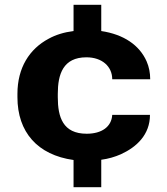

<svg xmlns="http://www.w3.org/2000/svg" viewBox="-20 -664 701 804"><path d="M222 -257V-271C222 -353 244 -424 342 -424C407 -424 450 -386 450 -332H609C609 -359 604 -384 594 -407C564 -475 498 -520 404 -534V-644H288V-534C248 -529 213 -518 184 -502C103 -459 53 -380 53 -271V-257C53 -111 137 -15 288 6V120H404V5C434 1 461 -7 486 -18C552 -48 608 -100 608 -183H450C447 -133 406 -104 343 -104C243 -104 222 -174 222 -257Z"/></svg>

Font: Asimov
Style: XWid
Weight: 500
Designer: Google
Version: Version 2.000980; 2014